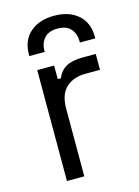

<svg xmlns="http://www.w3.org/2000/svg" viewBox="-108 -755 592 817"><g transform="rotate(-15 188.0 -347.0)"><path d="M160 0H83.5V-488.5H158V-428.8H171.5Q184.8 -461 211.8 -475.8Q238.8 -490.5 284 -490.5H341.8V-420.5H278.2Q225 -420.5 192.5 -390.9Q160 -361.2 160 -298.5ZM134.5 -555H66.5V-561Q66.5 -624.5 106.6 -659Q146.8 -693.5 212.2 -693.5Q277.8 -693.5 317.5 -659Q357.2 -624.5 357.2 -561V-555H289.2V-560.5Q289.2 -593.8 270.2 -615.4Q251.2 -637 212.2 -637Q173.2 -637 153.9 -615.4Q134.5 -593.8 134.5 -560.5Z"/></g></svg>

Font: Space Grotesk Variable Light
Style: Regular
Weight: 300
Designer: Florian Karsten
Foundry: Florian Karsten
Version: Version 2.000